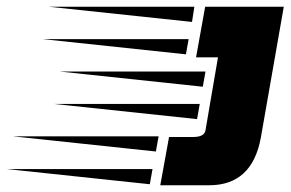

<svg xmlns="http://www.w3.org/2000/svg" viewBox="-299 -549 861 569"><path d="M273 -143Q307 -143 310 -163L347 -379H282L309 -529H542L474 -141Q448 0 321 0H176L202 -143ZM145 -3 -279 -48H153ZM285 -196 -139 -241H293ZM302 -292 -122 -337H310ZM252 -388 -172 -433H260ZM270 -484 -154 -529H277ZM163 -100 -261 -145H171Z"/></svg>

Font: Faster One
Style: Regular
Weight: 400
Designer: Eduardo Rodriguez Tunni
Foundry: Eduardo Rodriguez Tunni
Version: Version 1.002